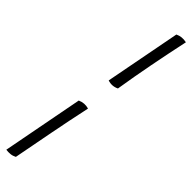

<svg xmlns="http://www.w3.org/2000/svg" viewBox="-380 -691 911 911"><g transform="rotate(45 76.0 -235.5)"><path d="M-45 246 33 -162Q62 -175 91 -166Q69 -64 49.5 37Q30 138 11 238Q-2 245 -16 246.5Q-30 248 -45 246ZM66 -330 139 -711Q165 -724 197 -717Q176 -619 157.5 -523.5Q139 -428 124 -334Q96 -320 66 -330Z"/></g></svg>

Font: Vollkorn Medium
Style: Italic
Weight: 500
Italic angle: -11°
Designer: Friedrich Althausen
Foundry: Friedrich Althausen
Version: Version 5.000